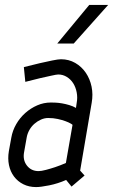

<svg xmlns="http://www.w3.org/2000/svg" viewBox="-20 -751 460 781"><path d="M275 -243Q275 -244 267.5 -248.5Q260 -253 246.5 -258Q233 -263 215 -267Q197 -271 176 -271Q161 -271 146.5 -264.5Q132 -258 120 -247.5Q108 -237 100 -223Q92 -209 89 -194L78 -132Q72 -100 89.5 -77.5Q107 -55 137 -55Q148 -55 167 -60Q186 -65 204 -71Q225 -78 248 -88ZM306 -57 324 -37 271 8 249 -19Q215 -4 180 3Q145 10 127 10Q98 10 75 -1.5Q52 -13 37 -33Q22 -53 16.5 -79.5Q11 -106 16 -136L26 -191Q31 -220 46 -246Q61 -272 83 -291.5Q105 -311 131.5 -322.5Q158 -334 187 -334Q193 -334 205.5 -333.5Q218 -333 232.5 -330.5Q247 -328 262 -323.5Q277 -319 289 -312L292 -333Q296 -354 292 -375Q288 -396 278 -412Q268 -428 252 -438Q236 -448 217 -448Q210 -448 188 -443Q166 -438 143 -433Q116 -426 83 -418L77 -478Q112 -487 142 -494Q168 -500 192.5 -505Q217 -510 228 -510Q260 -510 286 -495Q312 -480 329 -455Q346 -430 352.5 -398.5Q359 -367 353 -333ZM280 -574H213L343 -731H420Z"/></svg>

Font: Marvel
Style: Bold Italic
Weight: 700
Italic angle: -12°
Designer: Carolina Trebol
Foundry: Carolina Trebol
Version: Version 1.001